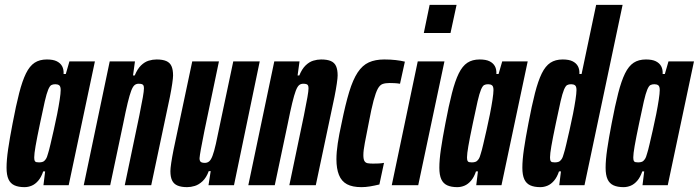

<svg xmlns="http://www.w3.org/2000/svg" viewBox="-20 -763 2879 791"><path d="M81 8Q56 8 39.5 0.5Q23 -7 15 -24.5Q7 -42 7 -72Q7 -104 13.5 -148.5Q20 -193 32 -255Q46 -329 59 -379.5Q72 -430 87 -460.5Q102 -491 122.5 -504.5Q143 -518 173 -518Q199 -518 214 -510.5Q229 -503 236 -490Q243 -477 242 -458H251L266 -510H371L263 0H159L166 -57H158Q150 -33 137.5 -18.5Q125 -4 110.5 2Q96 8 81 8ZM141 -94Q150 -94 156.5 -96.5Q163 -99 168.5 -107Q174 -115 178 -131Q182 -143 188 -169Q194 -195 201.5 -227.5Q209 -260 215.5 -293Q222 -326 226 -352.5Q230 -379 230 -392Q230 -407 224 -411.5Q218 -416 208 -416Q198 -416 191.5 -412.5Q185 -409 178.5 -393.5Q172 -378 164.5 -345.5Q157 -313 145 -255Q132 -193 126.5 -161Q121 -129 121 -115Q121 -105 123 -100.5Q125 -96 130 -95Q135 -94 141 -94Z M325 0 432 -510H536L528 -452H535Q546 -479 561 -493.5Q576 -508 592.5 -513Q609 -518 625 -518Q650 -518 665 -511.5Q680 -505 686.5 -490.5Q693 -476 693 -452Q693 -442 689.5 -418Q686 -394 680 -364L603 0H494L554 -287Q564 -337 568.5 -362.5Q573 -388 573 -399Q573 -407 571 -411Q569 -415 564 -416.5Q559 -418 551 -418Q541 -418 534 -412Q527 -406 520.5 -389Q514 -372 506 -339Q498 -306 487 -251L434 0Z M751 8Q727 8 711.5 1.5Q696 -5 689 -19.5Q682 -34 682 -58Q682 -69 685.5 -92.5Q689 -116 695 -146L772 -510H882L822 -223Q812 -173 807.5 -148Q803 -123 802 -111Q802 -103 804.5 -99Q807 -95 812 -93.5Q817 -92 824 -92Q834 -92 841.5 -98Q849 -104 855.5 -121Q862 -138 869.5 -171Q877 -204 888 -259L941 -510H1050L944 0H839L848 -58H840Q830 -31 814.5 -16.5Q799 -2 782.5 3Q766 8 751 8Z M1003 0 1110 -510H1214L1206 -452H1213Q1224 -479 1239 -493.5Q1254 -508 1270.5 -513Q1287 -518 1303 -518Q1328 -518 1343 -511.5Q1358 -505 1364.5 -490.5Q1371 -476 1371 -452Q1371 -442 1367.5 -418Q1364 -394 1358 -364L1281 0H1172L1232 -287Q1242 -337 1246.5 -362.5Q1251 -388 1251 -399Q1251 -407 1249 -411Q1247 -415 1242 -416.5Q1237 -418 1229 -418Q1219 -418 1212 -412Q1205 -406 1198.5 -389Q1192 -372 1184 -339Q1176 -306 1165 -251L1112 0Z M1469 8Q1432 8 1409.5 -4Q1387 -16 1376.5 -42Q1366 -68 1366 -107Q1366 -136 1371.5 -172.5Q1377 -209 1387 -254Q1403 -333 1418.5 -384Q1434 -435 1453.5 -464.5Q1473 -494 1499.5 -506Q1526 -518 1563 -518Q1589 -518 1610.5 -515.5Q1632 -513 1648 -509L1628 -418Q1616 -420 1604.5 -420.5Q1593 -421 1585 -421Q1568 -421 1556.5 -417Q1545 -413 1536.5 -397.5Q1528 -382 1519 -348.5Q1510 -315 1499 -256Q1489 -205 1483 -174Q1477 -143 1477 -124Q1477 -107 1481.5 -99.5Q1486 -92 1495 -90.5Q1504 -89 1517 -89Q1528 -89 1539.5 -89.5Q1551 -90 1562 -92L1543 -3Q1522 2 1504 5Q1486 8 1469 8Z M1726 -627 1750 -743H1861L1836 -627ZM1594 0 1701 -510H1811L1703 0Z M1864 8Q1839 8 1822.5 0.5Q1806 -7 1798 -24.5Q1790 -42 1790 -72Q1790 -104 1796.5 -148.5Q1803 -193 1815 -255Q1829 -329 1842 -379.5Q1855 -430 1870 -460.5Q1885 -491 1905.5 -504.5Q1926 -518 1956 -518Q1982 -518 1997 -510.5Q2012 -503 2019 -490Q2026 -477 2025 -458H2034L2049 -510H2154L2046 0H1942L1949 -57H1941Q1933 -33 1920.5 -18.5Q1908 -4 1893.5 2Q1879 8 1864 8ZM1924 -94Q1933 -94 1939.5 -96.5Q1946 -99 1951.5 -107Q1957 -115 1961 -131Q1965 -143 1971 -169Q1977 -195 1984.5 -227.5Q1992 -260 1998.5 -293Q2005 -326 2009 -352.5Q2013 -379 2013 -392Q2013 -407 2007 -411.5Q2001 -416 1991 -416Q1981 -416 1974.5 -412.5Q1968 -409 1961.5 -393.5Q1955 -378 1947.5 -345.5Q1940 -313 1928 -255Q1915 -193 1909.5 -161Q1904 -129 1904 -115Q1904 -105 1906 -100.5Q1908 -96 1913 -95Q1918 -94 1924 -94Z M2206 8Q2181 8 2164.5 0.5Q2148 -7 2140 -24.5Q2132 -42 2132 -72Q2132 -104 2138.5 -148.5Q2145 -193 2157 -255Q2171 -329 2184 -379.5Q2197 -430 2212 -460.5Q2227 -491 2247.5 -504.5Q2268 -518 2298 -518Q2324 -518 2339 -510.5Q2354 -503 2361 -490Q2368 -477 2367 -458H2376L2436 -743H2545L2388 0H2284L2291 -57H2283Q2275 -33 2262.5 -18.5Q2250 -4 2235.5 2Q2221 8 2206 8ZM2266 -94Q2275 -94 2281.5 -96.5Q2288 -99 2293.5 -107Q2299 -115 2303 -131Q2307 -143 2313 -169Q2319 -195 2326.5 -227.5Q2334 -260 2340.5 -293Q2347 -326 2351 -352.5Q2355 -379 2355 -392Q2355 -407 2349 -411.5Q2343 -416 2333 -416Q2323 -416 2316.5 -412.5Q2310 -409 2303.5 -393.5Q2297 -378 2289.5 -345.5Q2282 -313 2270 -255Q2257 -193 2251.5 -161Q2246 -129 2246 -115Q2246 -105 2248 -100.5Q2250 -96 2255 -95Q2260 -94 2266 -94Z M2549 8Q2524 8 2507.5 0.5Q2491 -7 2483 -24.5Q2475 -42 2475 -72Q2475 -104 2481.5 -148.5Q2488 -193 2500 -255Q2514 -329 2527 -379.5Q2540 -430 2555 -460.5Q2570 -491 2590.5 -504.5Q2611 -518 2641 -518Q2667 -518 2682 -510.5Q2697 -503 2704 -490Q2711 -477 2710 -458H2719L2734 -510H2839L2731 0H2627L2634 -57H2626Q2618 -33 2605.5 -18.5Q2593 -4 2578.5 2Q2564 8 2549 8ZM2609 -94Q2618 -94 2624.5 -96.5Q2631 -99 2636.5 -107Q2642 -115 2646 -131Q2650 -143 2656 -169Q2662 -195 2669.5 -227.5Q2677 -260 2683.5 -293Q2690 -326 2694 -352.5Q2698 -379 2698 -392Q2698 -407 2692 -411.5Q2686 -416 2676 -416Q2666 -416 2659.5 -412.5Q2653 -409 2646.5 -393.5Q2640 -378 2632.5 -345.5Q2625 -313 2613 -255Q2600 -193 2594.5 -161Q2589 -129 2589 -115Q2589 -105 2591 -100.5Q2593 -96 2598 -95Q2603 -94 2609 -94Z"/></svg>

Font: Saira UltraCondensed ExtraBold
Style: Italic
Weight: 800
Width: 1
Italic angle: -12°
Designer: Hector Gatti with collaboration of the Omnibus-Type team
Foundry: Omnibus-Type
Version: Version 1.101